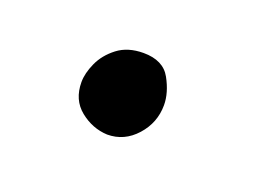

<svg xmlns="http://www.w3.org/2000/svg" viewBox="-38 -454 363 265"><g transform="rotate(20 143.5 -321.5)"><path d="M130 -260Q108 -261 90 -275.5Q72 -290 72 -316Q72 -329 79 -344.5Q86 -360 101 -371.5Q116 -383 139 -383Q168 -383 179 -363Q190 -343 190 -325Q190 -299 172.5 -279.5Q155 -260 130 -260Z"/></g></svg>

Font: Playpen Sans Hebrew
Style: Regular
Weight: 400
Designer: Tom Grace, Laura Meseguer, Veronika Burian, José Scaglione
Foundry: TypeTogether
Version: Version 2.000